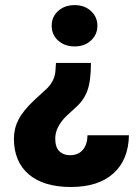

<svg xmlns="http://www.w3.org/2000/svg" viewBox="-20 -559 549 767"><path d="M343.3 -307.6Q343.3 -234.4 328.4 -195.1Q313.5 -155.8 278.3 -126L246.1 -96.2Q200.7 -52.2 200.7 -5.4Q200.7 29.3 217 45.2Q233.4 61 259.3 61Q292 61 310.3 40.3Q328.6 19.5 329.6 -18.6H495.1Q493.2 79.6 432.9 133.8Q372.6 188 263.2 188Q154.3 188 95 137.5Q35.6 86.9 35.6 -5.4Q35.6 -45.9 54.2 -81.8Q72.8 -117.7 117.7 -159.7L159.2 -197.8Q196.8 -230 201.2 -272.5L203.6 -307.6ZM277.8 -373.5Q238.8 -373.5 212.6 -396.7Q186.5 -419.9 186.5 -456.1Q186.5 -492.2 212.6 -515.4Q238.8 -538.6 277.8 -538.6Q317.9 -538.6 343.5 -514.9Q369.1 -491.2 369.1 -456.1Q369.1 -420.9 343.5 -397.2Q317.9 -373.5 277.8 -373.5Z"/></svg>

Font: Sadagaat-English
Style: Regular
Weight: 900
Designer: Ahmed alsheikh
Foundry: Ahmed alsheikh Design
Version: Version 2.137;January 17, 2018;FontCreator 11.0.0.2408 64-bi